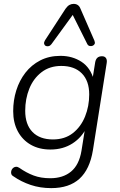

<svg xmlns="http://www.w3.org/2000/svg" viewBox="-20 -782 618 990"><path d="M244 188Q187 188 138 171.5Q89 155 49 127Q40 122 38 114Q36 106 38.5 98Q41 90 47 84.5Q53 79 61.5 78Q70 77 79 83Q116 109 153.5 123Q191 137 239 137Q305 137 346.5 102.5Q388 68 400 -4L420 -129L428 -128Q403 -74 354 -42.5Q305 -11 240 -11Q182 -11 139 -35.5Q96 -60 72 -104.5Q48 -149 48 -209Q48 -265 64 -316Q80 -367 111 -407Q142 -447 187.5 -470.5Q233 -494 292 -494Q353 -494 400 -463.5Q447 -433 464 -369L455 -362L471 -462Q474 -477 482.5 -484.5Q491 -492 506 -492Q520 -492 526.5 -482.5Q533 -473 530 -456L459 -7Q443 91 390 139.5Q337 188 244 188ZM253 -63Q314 -63 355.5 -95.5Q397 -128 418.5 -181Q440 -234 440 -295Q440 -365 402 -403.5Q364 -442 296 -442Q236 -442 194 -409.5Q152 -377 131 -324.5Q110 -272 110 -211Q110 -140 147.5 -101.5Q185 -63 253 -63ZM467 -572Q471 -562 468 -555.5Q465 -549 457.5 -546Q450 -543 442 -545Q434 -547 430 -555L355 -705L245 -554Q239 -546 230.5 -544Q222 -542 215.5 -545.5Q209 -549 207.5 -556.5Q206 -564 212 -574L318 -737Q328 -751 338 -756.5Q348 -762 360 -762Q372 -762 381 -756Q390 -750 395 -737Z"/></svg>

Font: Nunito ExtraLight Light
Style: Italic
Weight: 300
Italic angle: -9°
Version: Version 3.602